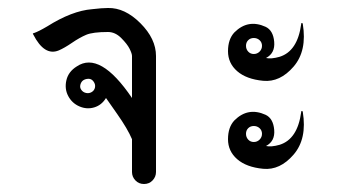

<svg xmlns="http://www.w3.org/2000/svg" viewBox="-20 -460 860 480"><path d="M209.5 -230Q216 -234 217.5 -241.5Q219 -249 214 -256Q209 -263 201.5 -263Q194 -263 188.5 -259.5Q183 -256 181 -248.5Q179 -241 183.5 -235Q188 -229 195.5 -227.5Q203 -226 209.5 -230ZM250 -440Q292 -441 331 -402Q370 -363 370 -320V-30Q370 -18 361.5 -9Q353 0 340 0Q327 0 318.5 -9Q310 -18 310 -30V-112Q299 -138 273 -175Q247 -212 245 -215Q234 -197 215.5 -191.5Q197 -186 178.5 -194Q160 -202 150.5 -220Q141 -238 146 -259.5Q151 -281 172 -294Q230 -333 310 -215V-320Q310 -326 304 -338Q298 -350 283 -365Q268 -380 250 -380Q212 -380 195.5 -373Q179 -366 160 -353Q141 -340 127 -334Q91 -319 63 -374Q61 -377 64 -377Q76 -381 98 -394Q160 -433 210 -437Q235 -440 250 -440Z M629 -139.5Q623 -145 614.5 -145Q606 -145 600.5 -139.5Q595 -134 595 -125.5Q595 -117 600.5 -111Q606 -105 614.5 -105Q623 -105 629 -111Q635 -117 635 -125.5Q635 -134 629 -139.5ZM737 -180Q748 -113 714 -73.5Q680 -34 638 -38Q596 -42 573 -62Q550 -82 550 -112Q550 -142 566 -159Q600 -193 644 -173Q663 -164 665.5 -135.5Q668 -107 645 -95Q658 -92 679 -98Q724 -112 733 -180Q733 -183 735 -182.5Q737 -182 737 -180ZM629 -359.5Q623 -365 614.5 -365Q606 -365 600.5 -359.5Q595 -354 595 -345.5Q595 -337 600.5 -331Q606 -325 614.5 -325Q623 -325 629 -331Q635 -337 635 -345.5Q635 -354 629 -359.5ZM737 -400Q748 -333 714 -293.5Q680 -254 638 -258Q596 -262 573 -282Q550 -302 550 -332Q550 -362 566 -379Q600 -413 644 -393Q663 -384 665.5 -355.5Q668 -327 645 -315Q658 -312 679 -318Q724 -332 733 -400Q733 -403 735 -402.5Q737 -402 737 -400Z"/></svg>

Font: SOV_Station
Style: Book
Weight: 400
Version: Version 1.00